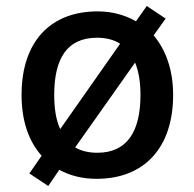

<svg xmlns="http://www.w3.org/2000/svg" viewBox="-20 -587 649 641"><path d="M558 -270C558 -355 533 -421 493 -469L533 -525L470 -567L434 -516C397 -537 354 -549 306 -549C149 -549 52 -449 52 -270C52 -183 76 -115 119 -67L78 -8L141 34L178 -20C215 0 256 10 303 10C459 10 558 -91 558 -270ZM161 -270C161 -392 204 -461 304 -461C335 -461 361 -454 381 -441L181 -156C167 -186 161 -225 161 -270ZM449 -270C449 -149 405 -77 305 -77C276 -77 251 -83 231 -95L431 -378C443 -349 449 -313 449 -270Z"/></svg>

Font: Noto Sans Gujarati UI Medium
Style: Regular
Weight: 500
Designer: Jelle Bosma - Monotype Design Team, Universal Thirst
Foundry: Monotype Imaging Inc.
Version: Version 2.106